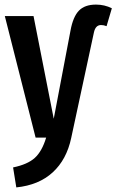

<svg xmlns="http://www.w3.org/2000/svg" viewBox="-20 -599 507 836"><path d="M37 130Q100 117 131.5 88.5Q163 60 181 0H135L1 -529H126L214 -82L287 -466Q298 -526 323.5 -552.5Q349 -579 398 -579Q435 -579 467 -563L444 -485Q432 -490 420 -490Q396 -490 389 -458L290 2Q270 96 209.5 151.5Q149 207 51 217Z"/></svg>

Font: Fira Sans Extra Condensed Medium
Style: Regular
Weight: 500
Width: 1
Designer: Carrois Corporate & Edenspiekermann AG
Foundry: Carrois Corporate GbR & Edenspiekermann AG
Version: Version 4.203